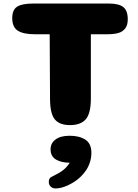

<svg xmlns="http://www.w3.org/2000/svg" viewBox="-20 -705 777 1082"><path d="M492 -150Q492 -66 463.5 -33Q435 0 375 0Q316 0 289.5 -31.5Q263 -63 262 -143L260 -512H175Q112 -512 80.5 -532Q49 -552 49 -603Q49 -649 76 -667Q103 -685 166 -685H594Q650 -685 675 -665Q700 -645 700 -596Q700 -563 685.5 -544.5Q671 -526 647 -519Q623 -512 585 -512H492ZM265 136Q265 102 293 81Q321 60 373 60Q427 60 461 82Q495 104 495 156Q495 183 487 208.5Q479 234 465.5 254Q452 274 434.5 291Q417 308 398 320Q379 332 360 340.5Q341 349 324 353Q307 357 294 357Q276 357 265.5 346.5Q255 336 255 320Q255 299 270 292Q315 270 335.5 254Q356 238 373 212Q326 212 295.5 194Q265 176 265 136Z"/></svg>

Font: Coiny 2.0
Style: Regular
Weight: 400
Version: Version 1.001 July 11, 2018